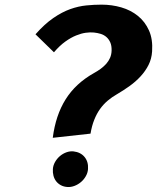

<svg xmlns="http://www.w3.org/2000/svg" viewBox="-20 -778 659 806"><path d="M618.5 -562Q616.5 -531 603.5 -505.2Q590.5 -479.5 570.2 -457.5Q550 -435.5 524.2 -417Q498.5 -398.5 471 -382.5Q450 -370.5 432.2 -355.5Q414.5 -340.5 400.2 -320.8Q386 -301 375.8 -275.5Q365.5 -250 360 -217L201.5 -199.5Q213.5 -294 255.5 -361Q297.5 -428 374 -471Q389.5 -479.5 402.8 -489.2Q416 -499 426 -510.2Q436 -521.5 442 -535.2Q448 -549 448.5 -566Q449 -586 443 -599.8Q437 -613.5 426.8 -622.5Q416.5 -631.5 402.8 -635.8Q389 -640 374 -641.5Q359 -643 340.2 -640.5Q321.5 -638 299.8 -629.2Q278 -620.5 254.2 -603.5Q230.5 -586.5 206.5 -558.5L129 -634Q167.5 -677.5 204 -702.5Q240.5 -727.5 275 -739.8Q309.5 -752 342.2 -755.2Q375 -758.5 406.5 -758.5Q449.5 -758.5 489.2 -747Q529 -735.5 559 -711.2Q589 -687 605.5 -650Q622 -613 618.5 -562ZM202 -68.5Q203 -83.5 211 -97.8Q219 -112 231.2 -122.5Q243.5 -133 258.5 -138.5Q273.5 -144 288.5 -142.5Q318.5 -139 335 -119Q351.5 -99 349.5 -68.5Q348.5 -53 340.5 -38.8Q332.5 -24.5 320.2 -14Q308 -3.5 293 2.2Q278 8 263 7Q247.5 6 235.5 -0.5Q223.5 -7 215.8 -17Q208 -27 204.5 -40.2Q201 -53.5 202 -68.5Z"/></svg>

Font: B612
Style: Bold Italic
Weight: 700
Italic angle: -10°
Designer: Nicolas Chauveau, Thomas Paillot, Jonathan Favre-Lamarine, Jean-Luc Vinot
Foundry: AIRBUS
Version: Version 1.008